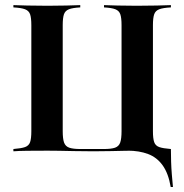

<svg xmlns="http://www.w3.org/2000/svg" viewBox="-20 -591 720 750"><path d="M32.3 0V-8.9Q62.9 -11.3 77.8 -16.5Q92.7 -21.8 97.6 -35.9Q102.4 -50 102.4 -78.2V-492.7Q102.4 -521 97.6 -535.1Q92.7 -549.2 77.8 -554.8Q62.9 -560.5 32.3 -562.1V-571Q52.4 -570.2 86.7 -569.4Q121 -568.5 166.1 -568.5Q206.5 -568.5 239.9 -569.4Q273.4 -570.2 293.5 -571V-562.1Q263.7 -560.5 249.2 -554.8Q234.7 -549.2 229.8 -535.1Q225 -521 225 -492.7V-78.2Q225 -49.2 230.2 -34.3Q235.5 -19.4 250.4 -14.1Q265.3 -8.9 294.4 -8.9H385.5Q414.5 -8.9 429.4 -14.1Q444.4 -19.4 449.6 -34.3Q454.8 -49.2 454.8 -78.2V-492.7Q454.8 -521 450 -535.1Q445.2 -549.2 430.6 -554.8Q416.1 -560.5 386.3 -562.1V-571Q406.5 -570.2 439.5 -569.4Q472.6 -568.5 513.7 -568.5Q558.9 -568.5 593.5 -569.4Q628.2 -570.2 647.6 -571V-562.1Q616.9 -560.5 602 -554.8Q587.1 -549.2 582.3 -535.1Q577.4 -521 577.4 -492.7V-78.2Q577.4 -50 582.3 -35.9Q587.1 -21.8 602 -16.5Q616.9 -11.3 647.6 -8.9V0Q628.2 -1.6 593.5 -2Q558.9 -2.4 513.7 -2.4Q494.4 -2.4 470.2 -2Q446 -1.6 414.9 -0.8Q383.9 0 345.2 0Q302.4 0 269.4 -0.8Q236.3 -1.6 210.9 -2Q185.5 -2.4 166.1 -2.4Q121 -2.4 86.3 -2Q51.6 -1.6 32.3 0ZM646.8 139.5Q637.9 86.3 615.3 54.8Q592.7 23.4 558.1 10.5Q523.4 -2.4 479 -2.4L547.6 -10.5L638.7 -8.9H647.6Q647.6 15.3 648.4 40.3Q649.2 65.3 651.2 90.3Q653.2 115.3 655.6 139.5Z"/></svg>

Font: Playfair 144pt
Style: Bold
Weight: 700
Version: Version 2.001;gftools[0.9.30]